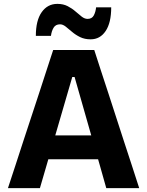

<svg xmlns="http://www.w3.org/2000/svg" viewBox="-20 -971 758 991"><path d="M21 0Q40 -57.5 60.8 -121Q81.5 -184.5 100 -241.5L180.5 -486Q202 -552.5 219.5 -605.8Q237 -659 254.5 -713H466.5Q484.5 -657 501.8 -604Q519 -551 540.5 -486L620 -241Q639.5 -182 659.8 -119.5Q680 -57 698.5 0H528.5Q512.5 -57 495.5 -116.8Q478.5 -176.5 463 -230L365 -573.5H353L254 -233.5Q238 -178 220.2 -117.2Q202.5 -56.5 186 0ZM193 -149 210.5 -272H529L543 -149ZM448 -768Q417 -768 393.5 -779.5Q370 -791 352 -806.5Q334 -822 319 -833.8Q304 -845.5 290 -845.5Q267 -845.5 256.5 -827.8Q246 -810 243 -786H165Q165 -865.5 195.2 -908.2Q225.5 -951 276 -951Q306.5 -951 329.2 -939.2Q352 -927.5 369.5 -912Q387 -896.5 402 -885Q417 -873.5 432 -873.5Q454.5 -873.5 464 -891.2Q473.5 -909 476 -933H554Q554 -853.5 525.2 -810.8Q496.5 -768 448 -768Z"/></svg>

Font: Commissioner Thin
Style: Bold
Weight: 700
Version: Version 1.001;gftools[0.9.23]